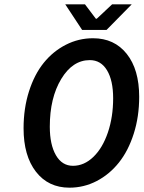

<svg xmlns="http://www.w3.org/2000/svg" viewBox="-20 -847 657 879"><path d="M356 -710 278.8 -827.1H369.1L418.9 -761.2H422.9L493.2 -827.1H583L467.8 -710ZM297.9 12.2Q201.2 12.2 144.5 -60.8Q87.9 -133.8 87.9 -259.8Q87.9 -351.1 112.8 -429Q137.7 -506.8 180.4 -559.6Q223.1 -612.3 281.5 -642.1Q339.8 -671.9 405.8 -671.9Q503.4 -671.9 560.3 -600.3Q617.2 -528.8 617.2 -403.8Q617.2 -313 592.3 -234.9Q567.4 -156.7 524.4 -102.8Q481.4 -48.8 422.9 -18.3Q364.3 12.2 297.9 12.2ZM314 -87.9Q365.2 -87.9 407.5 -128.7Q449.7 -169.4 473.9 -240.5Q498 -311.5 498 -397Q498 -478.5 470 -525.1Q441.9 -571.8 391.1 -571.8Q312.5 -571.8 260.3 -485.4Q208 -398.9 208 -267.1Q208 -184.6 236.1 -136.2Q264.2 -87.9 314 -87.9Z"/></svg>

Font: Office Code Pro Medium Italic
Style: Regular
Weight: 500
Italic angle: -9°
Designer: Nathan Rutzky & Paul D. Hunt
Foundry: Adobe Systems Incorporated
Version: Version 1.004;PS 001.004;hotconv 1.0.70;makeotf.lib2.5.58329